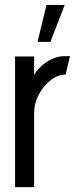

<svg xmlns="http://www.w3.org/2000/svg" viewBox="-20 -770 324 790"><path d="M134.4 -597.8 171.4 -749.8H246.2L187.6 -597.8ZM42 0V-537.6H120.4V-461.4Q129.4 -477.6 147.5 -495.5Q165.6 -513.4 191.4 -526.2Q217.2 -539 247.2 -539Q252.6 -539 257.7 -539Q262.8 -539 268.2 -539L249.8 -463.2Q217.4 -463.2 187.9 -439.7Q158.4 -416.2 139.4 -380.4Q120.4 -344.6 120.4 -306.8V0Z"/></svg>

Font: Stick No Bills ExtraLight
Style: Regular
Weight: 200
Designer: Kosala Senevirathne, Siva Puranthara, Lasantha Premarathna, Tharique Azeez
Foundry: mooniak
Version: Version 2.000